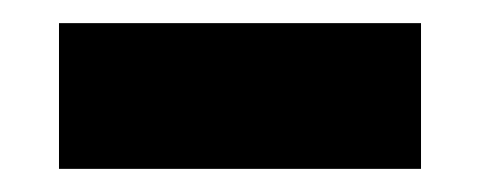

<svg xmlns="http://www.w3.org/2000/svg" viewBox="-20 -708 415 166"><path d="M31 -562V-688H344V-562Z"/></svg>

Font: CostaRica
Style: Normal
Weight: 900
Version: Version 1.3